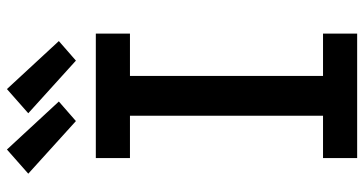

<svg xmlns="http://www.w3.org/2000/svg" viewBox="-262 -762 1025 540"><g transform="rotate(-90 250.0 -492.5)"><path d="M75 0V-96H194V-639H75V-735H425V-639H306V-96H425V0ZM349 -791 201 -925 269 -985 404 -839ZM179 -791 31 -925 99 -985 234 -839Z"/></g></svg>

Font: Iosevka Custom
Style: Bold
Weight: 700
Monospace: yes
Designer: Belleve Invis
Foundry: Belleve Invis
Version: Version 30.3.3; ttfautohint (v1.8.3)